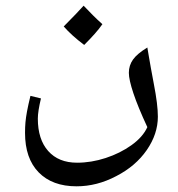

<svg xmlns="http://www.w3.org/2000/svg" viewBox="-20 -393 626 675"><path d="M249 262Q164 262 116 213Q68 164 68 74Q68 54 69.5 37Q71 20 75 -1.5Q79 -23 87 -56L124 -47Q113 -1 113 24Q113 97 149.5 138Q186 179 251 179Q301 179 351.5 162.5Q402 146 442 117.5Q482 89 498 54Q465 -17 449 -65Q433 -113 433 -137Q433 -163 447.5 -183.5Q462 -204 498 -226Q500 -215 503 -196.5Q506 -178 510.5 -153.5Q515 -129 521 -97Q528 -61 531.5 -32.5Q535 -4 535 17Q535 78 496 134.5Q457 191 389 226Q355 244 320 253Q285 262 249 262ZM276 -235Q232 -268 204 -300Q230 -326 247 -344Q264 -362 274 -373Q290 -356 306.5 -339.5Q323 -323 340 -308Q329 -292 312.5 -273.5Q296 -255 276 -235Z"/></svg>

Font: Noto Naskh Arabic
Style: Regular
Weight: 400
Designer: Monotype Design Team, David Williams, Mohamad Dakak and Nizar Qandah
Foundry: Monotype Imaging Inc.
Version: Version 2.013